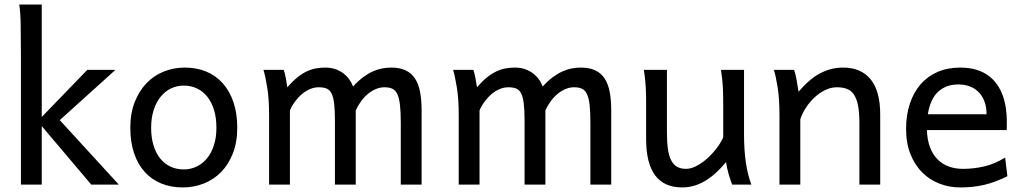

<svg xmlns="http://www.w3.org/2000/svg" viewBox="-20 -801 4439 833"><path d="M70.8 0V-551.8Q70.8 -630.9 69.8 -690.2Q68.8 -749.5 63.5 -781.2H161.1V-293.5L358.9 -498H481L239.3 -279.8L495.6 0H376L161.1 -253.9V0Z M635.7 -246.6Q635.7 -204.1 646 -170.4Q656.2 -136.7 675 -113.5Q693.8 -90.3 719.7 -78.1Q745.6 -65.9 777.3 -65.9Q806.6 -65.9 832.5 -78.1Q858.4 -90.3 877.7 -113.5Q897 -136.7 908 -170.4Q918.9 -204.1 918.9 -246.6Q918.9 -289.6 908.7 -323.5Q898.4 -357.4 879.6 -381.1Q860.8 -404.8 834.7 -417.2Q808.6 -429.7 777.3 -429.7Q747.6 -429.7 721.7 -417.2Q695.8 -404.8 676.8 -381.1Q657.7 -357.4 646.7 -323.5Q635.7 -289.6 635.7 -246.6ZM545.4 -246.6Q545.4 -309.6 564.5 -358.2Q583.5 -406.7 615.7 -440.2Q647.9 -473.6 690.9 -490.7Q733.9 -507.8 782.2 -507.8Q832.5 -507.8 874.3 -490.7Q916 -473.6 946 -440.2Q976.1 -406.7 992.7 -358.2Q1009.3 -309.6 1009.3 -246.6Q1009.3 -183.6 990.2 -135.3Q971.2 -86.9 939 -54.2Q906.7 -21.5 863.8 -4.6Q820.8 12.2 772.5 12.2Q722.2 12.2 680.4 -4.6Q638.7 -21.5 608.6 -54.2Q578.6 -86.9 562 -135.3Q545.4 -183.6 545.4 -246.6Z M1523.4 0H1433.1V-278.3Q1433.1 -323.7 1429.7 -351.8Q1426.3 -379.9 1418.2 -395.8Q1410.2 -411.6 1396.5 -417Q1382.8 -422.4 1362.3 -422.4Q1344.2 -422.4 1326.2 -415Q1308.1 -407.7 1291.7 -394.3Q1275.4 -380.9 1261.5 -362.5Q1247.6 -344.2 1237.8 -322.3V0H1147.5V-300.3Q1147.5 -372.6 1139.2 -422.6Q1130.9 -472.7 1123 -498H1210.9Q1216.3 -482.4 1220.2 -461.2Q1224.1 -439.9 1226.6 -422.4Q1249 -448.2 1269.5 -464.8Q1290 -481.4 1310.3 -491Q1330.6 -500.5 1350.6 -504.2Q1370.6 -507.8 1391.6 -507.8Q1415.5 -507.8 1435.1 -501Q1454.6 -494.1 1469.5 -482.9Q1484.4 -471.7 1495.1 -456.8Q1505.9 -441.9 1511.7 -425.8Q1534.7 -450.7 1556.2 -466.6Q1577.6 -482.4 1598.1 -491.5Q1618.7 -500.5 1638.4 -504.2Q1658.2 -507.8 1677.2 -507.8Q1714.4 -507.8 1739.7 -495.8Q1765.1 -483.9 1780.5 -460.4Q1795.9 -437 1802.5 -402.3Q1809.1 -367.7 1809.1 -322.3V0H1718.8V-268.6Q1718.8 -315.9 1715.3 -345.7Q1711.9 -375.5 1703.9 -392.6Q1695.8 -409.7 1682.1 -416Q1668.5 -422.4 1647.9 -422.4Q1629.9 -422.4 1612.3 -415.3Q1594.7 -408.2 1578.4 -395.3Q1562 -382.3 1548.1 -363.8Q1534.2 -345.2 1523.4 -322.3Z M2346.2 0H2255.9V-278.3Q2255.9 -323.7 2252.4 -351.8Q2249 -379.9 2241 -395.8Q2232.9 -411.6 2219.2 -417Q2205.6 -422.4 2185.1 -422.4Q2167 -422.4 2148.9 -415Q2130.9 -407.7 2114.5 -394.3Q2098.1 -380.9 2084.2 -362.5Q2070.3 -344.2 2060.5 -322.3V0H1970.2V-300.3Q1970.2 -372.6 1961.9 -422.6Q1953.6 -472.7 1945.8 -498H2033.7Q2039.1 -482.4 2043 -461.2Q2046.9 -439.9 2049.3 -422.4Q2071.8 -448.2 2092.3 -464.8Q2112.8 -481.4 2133.1 -491Q2153.3 -500.5 2173.3 -504.2Q2193.4 -507.8 2214.4 -507.8Q2238.3 -507.8 2257.8 -501Q2277.3 -494.1 2292.2 -482.9Q2307.1 -471.7 2317.9 -456.8Q2328.6 -441.9 2334.5 -425.8Q2357.4 -450.7 2378.9 -466.6Q2400.4 -482.4 2420.9 -491.5Q2441.4 -500.5 2461.2 -504.2Q2481 -507.8 2500 -507.8Q2537.1 -507.8 2562.5 -495.8Q2587.9 -483.9 2603.3 -460.4Q2618.7 -437 2625.2 -402.3Q2631.8 -367.7 2631.8 -322.3V0H2541.5V-268.6Q2541.5 -315.9 2538.1 -345.7Q2534.7 -375.5 2526.6 -392.6Q2518.6 -409.7 2504.9 -416Q2491.2 -422.4 2470.7 -422.4Q2452.6 -422.4 2435.1 -415.3Q2417.5 -408.2 2401.1 -395.3Q2384.8 -382.3 2370.8 -363.8Q2356.9 -345.2 2346.2 -322.3Z M3156.7 0Q3153.3 -8.3 3149.4 -19.5Q3145.5 -30.8 3141.8 -43.5Q3138.2 -56.2 3135 -70.1Q3131.8 -84 3129.9 -97.7Q3085.4 -43.5 3038.3 -15.6Q2991.2 12.2 2939.5 12.2Q2783.2 12.2 2783.2 -197.8V-341.8Q2783.2 -365.2 2783 -384.3Q2782.7 -403.3 2781.7 -421.1Q2780.8 -439 2778.8 -457.5Q2776.9 -476.1 2773.4 -498H2873.5V-227.1Q2873.5 -185.5 2877.7 -155.5Q2881.8 -125.5 2891.6 -106.2Q2901.4 -86.9 2917.2 -77.6Q2933.1 -68.4 2956.5 -68.4Q2978 -68.4 3002.4 -81.3Q3026.9 -94.2 3049.1 -114.3Q3071.3 -134.3 3089.6 -158.4Q3107.9 -182.6 3117.7 -205.1V-341.8Q3117.7 -365.7 3117.4 -385Q3117.2 -404.3 3116.2 -421.9Q3115.2 -439.5 3113.3 -457.5Q3111.3 -475.6 3107.9 -498H3208V-219.7Q3208 -148.4 3216.1 -95Q3224.1 -41.5 3239.7 0Z M3708.5 0V-268.6Q3708.5 -314.5 3702.4 -344.2Q3696.3 -374 3684.3 -391.4Q3672.4 -408.7 3654.1 -415.5Q3635.7 -422.4 3610.8 -422.4Q3584.5 -422.4 3559.3 -409.9Q3534.2 -397.5 3513.2 -377.7Q3492.2 -357.9 3476.1 -333Q3460 -308.1 3452.1 -283.2V0H3361.8V-300.3Q3361.8 -372.6 3353.8 -422.6Q3345.7 -472.7 3337.4 -498H3425.3Q3428.2 -490.2 3431.2 -477.8Q3434.1 -465.3 3436.5 -451.7Q3439 -438 3440.9 -424.8L3444.8 -402.8Q3491.2 -458.5 3538.6 -483.2Q3585.9 -507.8 3637.7 -507.8Q3715.8 -507.8 3757.3 -456.8Q3798.8 -405.8 3798.8 -305.2V0Z M4001.5 -236.8Q4002.9 -193.8 4014.9 -162.1Q4026.9 -130.4 4047.6 -109.6Q4068.4 -88.9 4096.4 -78.6Q4124.5 -68.4 4157.7 -68.4Q4205.1 -68.4 4250.5 -79.1Q4295.9 -89.8 4340.8 -117.2L4350.6 -36.6Q4324.7 -23.4 4299.8 -14.2Q4274.9 -4.9 4250 1Q4225.1 6.8 4199.5 9.5Q4173.8 12.2 4145.5 12.2Q4098.6 12.2 4056.2 -4.2Q4013.7 -20.5 3981.4 -52.5Q3949.2 -84.5 3930.2 -131.8Q3911.1 -179.2 3911.1 -241.7Q3911.1 -302.2 3927.5 -351.3Q3943.8 -400.4 3974.1 -435.3Q4004.4 -470.2 4047.9 -489Q4091.3 -507.8 4145.5 -507.8Q4185.5 -507.8 4216.3 -498.3Q4247.1 -488.8 4269.5 -471.9Q4292 -455.1 4307.1 -432.6Q4322.3 -410.2 4331.3 -384.3Q4340.3 -358.4 4344.2 -330.3Q4348.1 -302.2 4348.1 -274.9V-255.9Q4348.1 -243.7 4347.7 -236.8ZM4138.2 -434.6Q4084.5 -434.6 4050.3 -403.1Q4016.1 -371.6 4005.4 -305.2H4260.3Q4260.3 -336.4 4251.2 -360.6Q4242.2 -384.8 4225.8 -401.4Q4209.5 -418 4187 -426.3Q4164.6 -434.6 4138.2 -434.6Z"/></svg>

Font: Andika Cyr
Style: Regular
Weight: 400
Designer: Victor Gaultney, Annie Olsen, Julie Remington, Don Collingsworth, Eric Hays, Becca Hirsbrunner
Foundry: SIL International
Version: Version 5.000